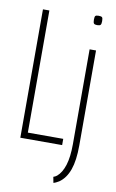

<svg xmlns="http://www.w3.org/2000/svg" viewBox="-100 -771 621 1031"><g transform="rotate(10 210.0 -255.0)"><path d="M51 0V-700H86V-34H279V0ZM352 -667Q339 -667 334.5 -672Q330 -677 330 -693Q330 -709 334 -713.5Q338 -718 352 -718Q366 -718 370.5 -713.5Q375 -709 375 -693Q375 -677 370.5 -672Q366 -667 352 -667ZM370 -532V-14Q370 68 352 118.5Q334 169 298 194Q291 198 283.5 202Q276 206 268 208L262 176Q272 173 281 166Q307 144 321 99.5Q335 55 335 -15V-532Z"/></g></svg>

Font: Georama Condensed ExtraLight
Style: Regular
Weight: 200
Width: 3
Designer: Jean-Baptiste Levee
Foundry: Production Type
Version: Version 1.000